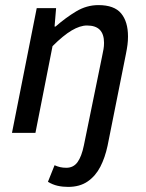

<svg xmlns="http://www.w3.org/2000/svg" viewBox="-20 -521 572 753"><path d="M247 212Q225 212 205.5 207.5Q186 203 168 192L194 127Q205 132 216 134.5Q227 137 240 137Q268 137 284 115Q300 93 309 49L380 -298Q384 -317 386 -328.5Q388 -340 388 -353Q388 -387 371.5 -404Q355 -421 321 -421Q294 -421 261 -401.5Q228 -382 186 -340L119 0H27L124 -489H200L194 -417H198Q238 -452 279 -476.5Q320 -501 366 -501Q428 -501 455 -468.5Q482 -436 482 -378Q482 -361 480 -345.5Q478 -330 474 -310L402 50Q392 97 373.5 133Q355 169 324 190.5Q293 212 247 212Z"/></svg>

Font: Source Sans 3 ExtraLight Medium
Style: Italic
Weight: 500
Italic angle: -11°
Version: Version 3.052;hotconv 1.1.0;makeotfexe 2.6.0